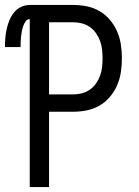

<svg xmlns="http://www.w3.org/2000/svg" viewBox="-40 -755 560 775"><path d="M80 0V-678Q69 -678 63 -668.5Q57 -659 53.5 -649Q50 -639 48 -628.5Q46 -618 45 -607.5Q44 -597 43.5 -586.5Q43 -576 43 -565H-20Q-20 -583 -18.5 -601.5Q-17 -620 -13 -638Q-9 -656 -2 -673Q5 -690 16.5 -704.5Q28 -719 45 -727Q62 -735 80 -735H256Q283 -735 310.5 -729.5Q338 -724 362 -710Q386 -696 404 -674.5Q422 -653 433 -627.5Q444 -602 448 -574.5Q452 -547 452 -520Q452 -492 448 -464.5Q444 -437 433 -411.5Q422 -386 404 -364.5Q386 -343 362 -329Q338 -315 310.5 -309.5Q283 -304 256 -304H158V0ZM158 -374H256Q274 -374 291 -378.5Q308 -383 322.5 -393Q337 -403 347.5 -418Q358 -433 364 -449.5Q370 -466 372 -484Q374 -502 374 -520Q374 -537 372 -555Q370 -573 364 -589.5Q358 -606 347.5 -621Q337 -636 322.5 -646Q308 -656 291 -660.5Q274 -665 256 -665H158Z"/></svg>

Font: Iosevka Curly
Style: Regular
Weight: 400
Monospace: yes
Designer: Belleve Invis
Foundry: Belleve Invis
Version: Version 22.1.2; ttfautohint (v1.8.4)